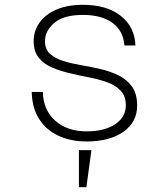

<svg xmlns="http://www.w3.org/2000/svg" viewBox="-20 -576 690 798"><path d="M340 12Q272 12 220.5 -13Q169 -38 141 -84Q113 -130 112 -194H158Q160 -118 210 -74Q260 -30 340 -30Q414 -30 458.5 -59.5Q503 -89 503 -139Q503 -176 482 -198.5Q461 -221 427 -233.5Q393 -246 352 -254Q311 -262 270.5 -271.5Q230 -281 196 -295.5Q162 -310 141 -336Q120 -362 120 -405Q120 -447 143.5 -481Q167 -515 213 -535.5Q259 -556 325 -556Q424 -556 482 -510Q540 -464 543 -387H497Q493 -447 448 -480.5Q403 -514 324 -514Q245 -514 206 -481Q167 -448 167 -405Q167 -371 188 -352Q209 -333 243 -322.5Q277 -312 318 -305Q359 -298 399.5 -288.5Q440 -279 474 -262Q508 -245 529 -215.5Q550 -186 550 -137Q550 -68 492.5 -28Q435 12 340 12ZM308 202V48H360L339 202Z"/></svg>

Font: Azeret Mono Thin Thin
Style: Regular
Weight: 250
Version: Version 1.002